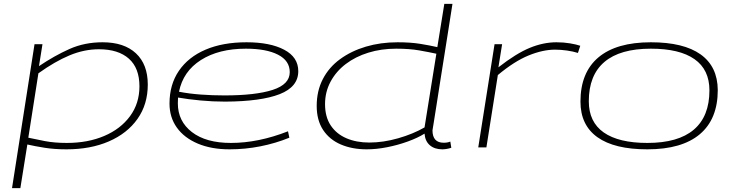

<svg xmlns="http://www.w3.org/2000/svg" viewBox="-20 -760 3784 990"><path d="M42 210 158 -532H199L181 -419Q261 -473 338.5 -507.5Q416 -542 509 -542Q620 -542 681 -485Q742 -428 742 -324Q742 -222 689 -147Q636 -72 541.5 -31Q447 10 323 10Q261 10 210.5 2Q160 -6 121 -15L85 210ZM325 -23Q433 -23 517.5 -59Q602 -95 650.5 -161Q699 -227 699 -315Q699 -409 644.5 -457.5Q590 -506 490 -506Q414 -506 338.5 -474.5Q263 -443 178 -382L126 -50Q162 -42 211.5 -32.5Q261 -23 325 -23Z M1472 -50Q1401 -21 1322.5 -5.5Q1244 10 1164 10Q1070 10 1000 -19.5Q930 -49 892 -102Q854 -155 854 -226Q854 -324 902.5 -395Q951 -466 1040 -504Q1129 -542 1251 -542Q1373 -542 1445.5 -503.5Q1518 -465 1518 -393Q1518 -312 1422 -274.5Q1326 -237 1141 -236Q1077 -236 1013.5 -242Q950 -248 898 -257Q897 -242 897 -227Q897 -135 969.5 -79Q1042 -23 1171 -23Q1312 -23 1465 -83ZM1248 -509Q1108 -509 1016 -450.5Q924 -392 903 -287Q954 -277 1014.5 -272.5Q1075 -268 1137 -268Q1298 -268 1386 -296.5Q1474 -325 1474 -388Q1474 -447 1413.5 -478Q1353 -509 1248 -509Z M2261 10Q2221 10 2196.5 -11Q2172 -32 2169 -71Q2134 -49 2083 -30.5Q2032 -12 1976.5 -1Q1921 10 1871 10Q1796 10 1737.5 -15Q1679 -40 1646 -90Q1613 -140 1613 -214Q1613 -291 1644.5 -352Q1676 -413 1733.5 -455Q1791 -497 1866.5 -519.5Q1942 -542 2030 -542Q2097 -542 2146.5 -534Q2196 -526 2235 -517L2271 -740H2313Q2313 -740 2307.5 -705Q2302 -670 2293 -612.5Q2284 -555 2273 -486Q2262 -417 2251 -347.5Q2240 -278 2231 -219.5Q2222 -161 2216 -125Q2210 -89 2210 -88Q2210 -24 2268 -24Q2288 -24 2302 -30L2307 2Q2295 6 2282.5 8Q2270 10 2261 10ZM1884 -25Q1956 -25 2033 -47Q2110 -69 2169 -103L2230 -483Q2193 -491 2142.5 -500Q2092 -509 2023 -509Q1946 -509 1879.5 -488.5Q1813 -468 1763 -430Q1713 -392 1684.5 -339Q1656 -286 1656 -223Q1656 -157 1685.5 -113Q1715 -69 1766.5 -47Q1818 -25 1884 -25Z M2569 -532 2550 -413Q2641 -484 2711 -513Q2781 -542 2849 -542Q2886 -542 2919 -536.5Q2952 -531 2972 -524L2960 -487Q2935 -495 2903 -499.5Q2871 -504 2842 -504Q2779 -504 2705.5 -474Q2632 -444 2547 -373L2488 0H2446L2530 -532Z M3318 10Q3148 10 3060.5 -52.5Q2973 -115 2973 -236Q2973 -386 3065.5 -464Q3158 -542 3336 -542Q3505 -542 3592.5 -479.5Q3680 -417 3681 -296Q3681 -146 3588.5 -68Q3496 10 3318 10ZM3318 -23Q3477 -23 3557.5 -91.5Q3638 -160 3638 -294Q3638 -401 3561 -455Q3484 -509 3336 -509Q3177 -509 3096.5 -440.5Q3016 -372 3016 -238Q3016 -131 3093 -77Q3170 -23 3318 -23Z"/></svg>

Font: Georama ExtraExtended ExtraLight
Style: Italic
Weight: 200
Width: 8
Italic angle: -9°
Designer: Jean-Baptiste Levee
Foundry: Production Type
Version: Version 1.000